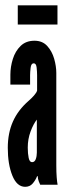

<svg xmlns="http://www.w3.org/2000/svg" viewBox="-20 -712 262 740"><path d="M77 8Q45 8 27.5 -35.5Q10 -79 10 -142Q10 -199 29.8 -243.5Q49.5 -288 91 -324Q101 -332.5 111 -343.8Q121 -355 123 -363V-422Q123 -435 121.2 -451.5Q119.5 -468 110 -468Q100 -468 98 -450.8Q96 -433.5 96 -422V-386H20V-424Q20 -454.5 29.5 -484.8Q39 -515 59.5 -535Q80 -555 113 -555Q143.5 -555 162 -534.8Q180.5 -514.5 188.8 -485.5Q197 -456.5 197 -431V-75Q197 -47.5 198.5 -28.8Q200 -10 202 0H135Q133.5 -2.5 129.5 -12.8Q125.5 -23 125.5 -33H123Q117 -17.5 106 -4.8Q95 8 77 8ZM103.5 -87Q113.5 -87 117.8 -98.5Q122 -110 122 -124V-251Q108.5 -234 97.8 -205Q87 -176 87 -143Q87 -120 90.5 -103.5Q94 -87 103.5 -87ZM48.5 -617.5V-691.5H201.5V-617.5Z"/></svg>

Font: League Gothic Condensed
Style: Regular
Weight: 400
Width: 3
Designer: The League of Moveable Type
Version: Version 2.001